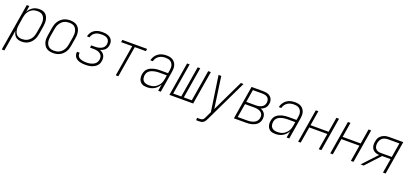

<svg xmlns="http://www.w3.org/2000/svg" viewBox="6 -1561 5965 2809"><g transform="rotate(20 2988.5 -156.5)"><path d="M-23 215 99 -520H139L124 -426Q136 -449 155 -469Q174 -489 197 -503Q220 -517 245.5 -522.5Q271 -528 296 -528Q322 -528 347.5 -521Q373 -514 391.5 -497.5Q410 -481 420.5 -458.5Q431 -436 435.5 -410.5Q440 -385 438.5 -358Q437 -331 433 -305L413 -185Q409 -160 401.5 -136Q394 -112 381 -89.5Q368 -67 349 -47.5Q330 -28 307.5 -15.5Q285 -3 260 2.5Q235 8 210 8Q184 8 158.5 1Q133 -6 115 -22.5Q97 -39 86.5 -62Q76 -85 72 -110L18 215ZM203 -29Q223 -29 244.5 -33.5Q266 -38 285 -48.5Q304 -59 320 -75Q336 -91 347 -110Q358 -129 364 -149.5Q370 -170 374 -191L394 -311Q397 -333 398 -354.5Q399 -376 395 -397Q391 -418 381.5 -436.5Q372 -455 356.5 -468Q341 -481 320 -486Q299 -491 277 -491Q257 -491 236.5 -487Q216 -483 197 -472.5Q178 -462 162 -446.5Q146 -431 135 -412.5Q124 -394 118 -373.5Q112 -353 108 -333L89 -213Q85 -191 84 -169Q83 -147 86.5 -126Q90 -105 99 -86Q108 -67 123.5 -53.5Q139 -40 160 -34.5Q181 -29 203 -29Z M700 8Q671 8 644.5 2Q618 -4 596.5 -19Q575 -34 561 -56.5Q547 -79 540.5 -105Q534 -131 535 -159Q536 -187 541 -215L560 -335Q565 -361 573 -385.5Q581 -410 595 -433Q609 -456 629.5 -475Q650 -494 673.5 -506Q697 -518 723 -523Q749 -528 774 -528Q802 -528 829 -522Q856 -516 877.5 -501Q899 -486 913 -463.5Q927 -441 933 -415Q939 -389 938.5 -361Q938 -333 933 -305L913 -185Q909 -159 901 -134.5Q893 -110 878.5 -87Q864 -64 844 -45Q824 -26 800 -14Q776 -2 750.5 3Q725 8 700 8ZM700 -29Q721 -29 742 -33Q763 -37 782.5 -47.5Q802 -58 818.5 -74.5Q835 -91 846 -110Q857 -129 863.5 -149.5Q870 -170 874 -191L894 -311Q897 -333 898 -355Q899 -377 894.5 -398Q890 -419 880 -437.5Q870 -456 854 -468.5Q838 -481 817 -486Q796 -491 773 -491Q753 -491 731.5 -487Q710 -483 690.5 -472.5Q671 -462 655 -445.5Q639 -429 627.5 -410Q616 -391 609.5 -370.5Q603 -350 600 -329L580 -209Q576 -187 575.5 -165Q575 -143 579 -122Q583 -101 593 -82.5Q603 -64 619.5 -51.5Q636 -39 657 -34Q678 -29 700 -29Z M1202 8Q1180 8 1158 6Q1136 4 1115 -2Q1094 -8 1075.5 -18Q1057 -28 1044 -44Q1031 -60 1025.5 -81Q1020 -102 1023 -124Q1024 -126 1024 -127Q1024 -128 1024 -130H1064Q1064 -129 1064 -128Q1064 -127 1064 -126Q1061 -109 1065.5 -93Q1070 -77 1080.5 -65.5Q1091 -54 1105.5 -47Q1120 -40 1136 -36Q1152 -32 1168.5 -30.5Q1185 -29 1202 -29Q1219 -29 1237 -30.5Q1255 -32 1272.5 -36.5Q1290 -41 1307 -49Q1324 -57 1338 -69Q1352 -81 1360.5 -98Q1369 -115 1372 -132Q1375 -151 1373 -169Q1371 -187 1361.5 -201.5Q1352 -216 1338 -226Q1324 -236 1307 -242Q1290 -248 1272 -250Q1254 -252 1235 -252H1181L1187 -289H1242Q1258 -289 1274 -290.5Q1290 -292 1306 -296Q1322 -300 1338 -307.5Q1354 -315 1367 -326Q1380 -337 1387.5 -352.5Q1395 -368 1398 -384Q1402 -409 1394 -432Q1386 -455 1368 -468.5Q1350 -482 1326 -486.5Q1302 -491 1277 -491Q1253 -491 1229 -487Q1205 -483 1182.5 -470.5Q1160 -458 1144 -437Q1128 -416 1124 -392Q1124 -392 1124 -391.5Q1124 -391 1124 -391H1084Q1084 -392 1084 -392Q1084 -392 1084 -393Q1087 -413 1097 -433Q1107 -453 1121.5 -469.5Q1136 -486 1155 -497.5Q1174 -509 1194.5 -516Q1215 -523 1236 -525.5Q1257 -528 1277 -528Q1300 -528 1321.5 -525Q1343 -522 1363 -514.5Q1383 -507 1399.5 -494.5Q1416 -482 1426 -463.5Q1436 -445 1438.5 -423.5Q1441 -402 1437 -380Q1434 -360 1425.5 -341.5Q1417 -323 1401.5 -308.5Q1386 -294 1367.5 -285Q1349 -276 1330 -270Q1352 -262 1370 -248.5Q1388 -235 1399 -216Q1410 -197 1412.5 -173.5Q1415 -150 1411 -126Q1408 -104 1398 -83Q1388 -62 1370.5 -46Q1353 -30 1332 -19Q1311 -8 1289.5 -2Q1268 4 1246 6Q1224 8 1202 8Z M1674 0 1754 -483H1581L1587 -520H1973L1967 -483H1794L1714 0Z M2160 8Q2139 8 2118.5 4.5Q2098 1 2081 -9Q2064 -19 2052 -34.5Q2040 -50 2034 -69Q2028 -88 2027 -108.5Q2026 -129 2030 -150Q2034 -174 2044.5 -197Q2055 -220 2074.5 -237Q2094 -254 2117.5 -264.5Q2141 -275 2164.5 -281Q2188 -287 2212 -289Q2236 -291 2260 -291H2382L2390 -339Q2394 -359 2394 -378.5Q2394 -398 2389 -416Q2384 -434 2373 -449Q2362 -464 2346 -474Q2330 -484 2311 -487.5Q2292 -491 2272 -491Q2247 -491 2221 -485.5Q2195 -480 2172 -465Q2149 -450 2133.5 -427Q2118 -404 2113 -379H2074Q2080 -411 2098.5 -441Q2117 -471 2145.5 -491.5Q2174 -512 2207 -520Q2240 -528 2272 -528Q2298 -528 2323 -523.5Q2348 -519 2369 -506.5Q2390 -494 2404.5 -475Q2419 -456 2426.5 -433Q2434 -410 2434 -384.5Q2434 -359 2430 -333L2375 0H2334L2351 -103Q2337 -77 2316 -55Q2295 -33 2269.5 -18.5Q2244 -4 2215.5 2Q2187 8 2160 8ZM2178 -29Q2200 -29 2222.5 -33Q2245 -37 2266 -47.5Q2287 -58 2305 -74.5Q2323 -91 2336 -110.5Q2349 -130 2356 -152Q2363 -174 2367 -196L2376 -255H2260Q2241 -255 2222 -253.5Q2203 -252 2183.5 -247.5Q2164 -243 2145 -236Q2126 -229 2109.5 -216.5Q2093 -204 2083 -186Q2073 -168 2070 -149Q2066 -124 2070.5 -100Q2075 -76 2090.5 -59Q2106 -42 2129.5 -35.5Q2153 -29 2178 -29Z M2509 0 2595 -520H2635L2555 -37H2680L2760 -520H2800L2720 -37H2844L2924 -520H2965L2879 0Z M3004 215V178H3051Q3063 178 3074.5 175Q3086 172 3095.5 164Q3105 156 3111 145Q3117 134 3122 123V122H3123Q3123 122 3123 121.5Q3123 121 3123 121L3166 31Q3146 -106 3125.5 -244Q3105 -382 3085 -520H3127L3197 -30L3432 -520H3474L3159 137Q3151 153 3141.5 169Q3132 185 3117.5 196.5Q3103 208 3085.5 211.5Q3068 215 3051 215Z M3513 0 3599 -520H3779Q3800 -520 3821 -517Q3842 -514 3860.5 -506.5Q3879 -499 3894 -485.5Q3909 -472 3918 -454.5Q3927 -437 3929 -416Q3931 -395 3927 -374Q3924 -356 3916.5 -338.5Q3909 -321 3896 -307.5Q3883 -294 3866 -284Q3849 -274 3832 -269Q3853 -261 3870.5 -248.5Q3888 -236 3899 -217.5Q3910 -199 3913 -176.5Q3916 -154 3912 -131Q3909 -109 3899 -88.5Q3889 -68 3872 -52Q3855 -36 3834.5 -26Q3814 -16 3792.5 -10Q3771 -4 3749.5 -2Q3728 0 3706 0ZM3749 -288Q3763 -288 3778 -289.5Q3793 -291 3807.5 -295Q3822 -299 3836 -306.5Q3850 -314 3861 -325Q3872 -336 3878.5 -350Q3885 -364 3888 -379Q3891 -402 3885 -423.5Q3879 -445 3863 -459Q3847 -473 3824.5 -478Q3802 -483 3779 -483H3633L3601 -288ZM3559 -37H3706Q3723 -37 3740.5 -38.5Q3758 -40 3775 -44Q3792 -48 3808.5 -55.5Q3825 -63 3839 -75Q3853 -87 3861.5 -103.5Q3870 -120 3873 -137Q3876 -155 3873.5 -172.5Q3871 -190 3862 -203.5Q3853 -217 3839 -226.5Q3825 -236 3809 -241.5Q3793 -247 3775.5 -249Q3758 -251 3740 -251H3595Z M4160 8Q4139 8 4118.5 4.5Q4098 1 4081 -9Q4064 -19 4052 -34.5Q4040 -50 4034 -69Q4028 -88 4027 -108.5Q4026 -129 4030 -150Q4034 -174 4044.5 -197Q4055 -220 4074.5 -237Q4094 -254 4117.5 -264.5Q4141 -275 4164.5 -281Q4188 -287 4212 -289Q4236 -291 4260 -291H4382L4390 -339Q4394 -359 4394 -378.5Q4394 -398 4389 -416Q4384 -434 4373 -449Q4362 -464 4346 -474Q4330 -484 4311 -487.5Q4292 -491 4272 -491Q4247 -491 4221 -485.5Q4195 -480 4172 -465Q4149 -450 4133.5 -427Q4118 -404 4113 -379H4074Q4080 -411 4098.5 -441Q4117 -471 4145.5 -491.5Q4174 -512 4207 -520Q4240 -528 4272 -528Q4298 -528 4323 -523.5Q4348 -519 4369 -506.5Q4390 -494 4404.5 -475Q4419 -456 4426.5 -433Q4434 -410 4434 -384.5Q4434 -359 4430 -333L4375 0H4334L4351 -103Q4337 -77 4316 -55Q4295 -33 4269.5 -18.5Q4244 -4 4215.5 2Q4187 8 4160 8ZM4178 -29Q4200 -29 4222.5 -33Q4245 -37 4266 -47.5Q4287 -58 4305 -74.5Q4323 -91 4336 -110.5Q4349 -130 4356 -152Q4363 -174 4367 -196L4376 -255H4260Q4241 -255 4222 -253.5Q4203 -252 4183.5 -247.5Q4164 -243 4145 -236Q4126 -229 4109.5 -216.5Q4093 -204 4083 -186Q4073 -168 4070 -149Q4066 -124 4070.5 -100Q4075 -76 4090.5 -59Q4106 -42 4129.5 -35.5Q4153 -29 4178 -29Z M4513 0 4599 -520H4639L4601 -289H4882L4920 -520H4961L4875 0H4834L4876 -252H4595L4553 0Z M5013 0 5099 -520H5139L5101 -289H5382L5420 -520H5461L5375 0H5334L5376 -252H5095L5053 0Z M5485 0 5693 -223Q5662 -223 5634 -234.5Q5606 -246 5588.5 -269Q5571 -292 5567 -322.5Q5563 -353 5569 -385Q5572 -404 5578.5 -423Q5585 -442 5597.5 -458.5Q5610 -475 5627 -487Q5644 -499 5663 -506.5Q5682 -514 5701.5 -517Q5721 -520 5740 -520H5961L5875 0H5834L5871 -223H5740L5533 0ZM5704 -259H5877L5914 -483H5740Q5718 -483 5695 -477.5Q5672 -472 5653 -458Q5634 -444 5623 -422.5Q5612 -401 5608 -379Q5604 -355 5607 -332Q5610 -309 5623.5 -291.5Q5637 -274 5658.5 -266.5Q5680 -259 5704 -259Z"/></g></svg>

Font: Iosevka SS04 XLt Obl
Style: Regular
Weight: 200
Italic angle: -9°
Monospace: yes
Designer: Belleve Invis
Foundry: Belleve Invis
Version: Version 19.0.0; ttfautohint (v1.8.4)